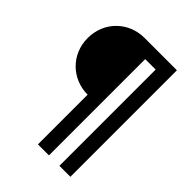

<svg xmlns="http://www.w3.org/2000/svg" viewBox="-240 -814 1080 1080"><g transform="rotate(45 300.0 -274.5)"><path d="M261.7 -246.1V149.1H349.4V-616.5H432.5V149.1H519.9V-698.2H261.7C137.8 -698.2 36.6 -603 36.6 -471.9C36.6 -340.9 137.8 -246.1 261.7 -246.1Z"/></g></svg>

Font: Margiela Mono Medium
Style: Regular
Weight: 500
Designer: Mike Abbink, Paul van der Laan, Pieter van Rosmalen
Foundry: Bold Monday
Version: Version 2.003 2021